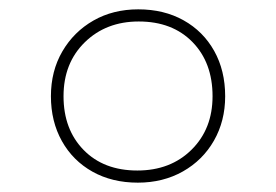

<svg xmlns="http://www.w3.org/2000/svg" viewBox="-20 -526 591 411"><path d="M275 -135Q220 -135 178 -158.5Q136 -182 112.5 -224Q89 -266 89 -320Q89 -374 113.5 -416Q138 -458 180 -482Q222 -506 276 -506Q331 -506 373 -482.5Q415 -459 438.5 -417Q462 -375 462 -320Q462 -267 438 -225Q414 -183 371.5 -159Q329 -135 275 -135ZM274 -161Q345 -161 390 -205.5Q435 -250 435 -320Q435 -392 392 -436Q349 -480 277 -480Q207 -480 161.5 -435.5Q116 -391 116 -320Q116 -249 159 -205Q202 -161 274 -161Z"/></svg>

Font: Noto Sans Devanagari Thin
Style: Regular
Weight: 100
Designer: Jelle Bosma - Monotype Design Team
Foundry: Monotype Imaging Inc.
Version: Version 2.004; ttfautohint (v1.8.4.7-5d5b)